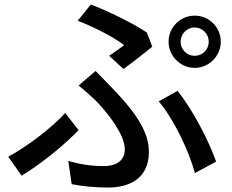

<svg xmlns="http://www.w3.org/2000/svg" viewBox="-20 -796 1040 860"><path d="M789 -609C789 -644 817 -673 852 -673C887 -673 915 -644 915 -609C915 -574 887 -546 852 -546C817 -546 789 -574 789 -609ZM735 -609C735 -545 788 -492 852 -492C916 -492 969 -545 969 -609C969 -674 916 -726 852 -726C788 -726 735 -674 735 -609ZM469 -546 533 -487C571 -514 637 -566 662 -587L638 -650C575 -693 466 -745 387 -776L328 -703C405 -674 493 -627 536 -594C522 -583 495 -563 469 -546ZM286 -75 301 29C348 38 403 44 464 44C549 44 647 11 647 -116C647 -208 584 -296 485 -399C460 -425 435 -451 408 -478L332 -413C362 -389 394 -360 418 -336C468 -282 539 -192 539 -127C539 -71 493 -52 445 -52C388 -52 339 -60 286 -75ZM853 -21 948 -72C917 -162 841 -309 775 -389L691 -342C759 -262 827 -118 853 -21ZM332 -213 272 -290C215 -226 101 -139 17 -94L77 -9C178 -71 275 -154 332 -213Z"/></svg>

Font: ChiuKong Gothic CL Medium
Style: Regular
Weight: 500
Designer: Ryoko NISHIZUKA 西塚涼子 (kana, bopomofo & ideographs); Paul D. Hunt (Latin, Greek & Cyrillic); Sandoll Communications 산돌커뮤니
Foundry: Adobe
Version: Version 1.300